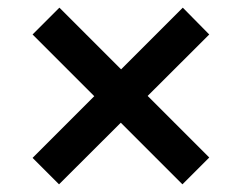

<svg xmlns="http://www.w3.org/2000/svg" viewBox="-20 -573 609 501"><path d="M456 -92 65 -483 135 -553 526 -162ZM526 -483 134 -92 65 -161 457 -553Z"/></svg>

Font: Source Serif 4 ExtraBold
Style: Italic
Weight: 800
Italic angle: -12°
Designer: Frank Grießhammer
Foundry: Adobe Systems Incorporated
Version: Version 4.004;hotconv 1.0.116;makeotfexe 2.5.65601